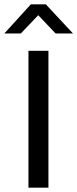

<svg xmlns="http://www.w3.org/2000/svg" viewBox="-51 -864 356 884"><path d="M172 -630V0H80V-630ZM91 -844H160L285 -710H205L125 -794L45 -710H-31Z"/></svg>

Font: Mukta Malar
Style: Regular
Weight: 400
Designer: Aadarsh Rajan, Girish Dalvi, Yashodeep Gholap
Foundry: Ek Type
Version: Version 2.538;PS 1.000;hotconv 16.6.51;makeotf.lib2.5.65220;